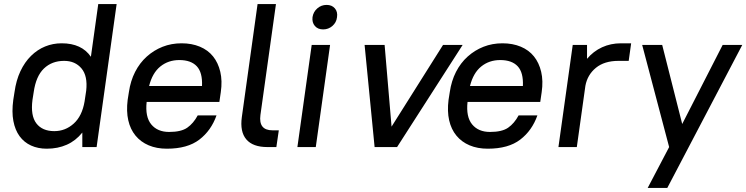

<svg xmlns="http://www.w3.org/2000/svg" viewBox="-20 -720 3654 940"><path d="M209 8Q166 8 132 -7.5Q98 -23 76 -53Q54 -83 45.5 -127.5Q37 -172 45 -231L51 -269Q59 -327 80 -371.5Q101 -416 132 -446.5Q163 -477 201 -492.5Q239 -508 282 -508Q380 -508 425 -442L461 -700H551L453 0H383V-71Q351 -31 307 -11.5Q263 8 209 8ZM246 -78Q300 -78 341 -115Q382 -152 394 -223L402 -276Q410 -348 379 -385Q348 -422 294 -422Q234 -422 195 -384.5Q156 -347 145 -269L139 -231Q129 -154 158 -116Q187 -78 246 -78Z M797 8Q747 8 708 -8.5Q669 -25 643.5 -56Q618 -87 608 -131Q598 -175 605 -231L611 -269Q619 -324 641.5 -368Q664 -412 698.5 -443Q733 -474 776 -491Q819 -508 869 -508Q919 -508 958.5 -491.5Q998 -475 1023 -444Q1048 -413 1058.5 -368.5Q1069 -324 1061 -269L1054 -221H698Q690 -148 720.5 -111Q751 -74 808 -74Q867 -74 897 -95Q927 -116 948 -155H1040Q1014 -81 956 -36.5Q898 8 797 8ZM858 -426Q804 -426 765 -394.5Q726 -363 710 -299H969Q972 -365 943.5 -395.5Q915 -426 858 -426Z M1289 0Q1218 0 1186 -37.5Q1154 -75 1164 -147L1241 -700H1331L1255 -157Q1245 -82 1314 -82H1345L1333 0H1289Z M1506 -500H1596L1526 0H1436ZM1562 -576Q1536 -576 1521.5 -593Q1507 -610 1510 -636Q1514 -662 1533.5 -679Q1553 -696 1579 -696Q1605 -696 1619.5 -679Q1634 -662 1630 -636Q1627 -610 1607.5 -593Q1588 -576 1562 -576Z M1765 -500H1863L1897 -100L2149 -500H2245L1924 0H1814Z M2368 8Q2318 8 2279 -8.5Q2240 -25 2214.5 -56Q2189 -87 2179 -131Q2169 -175 2176 -231L2182 -269Q2190 -324 2212.5 -368Q2235 -412 2269.5 -443Q2304 -474 2347 -491Q2390 -508 2440 -508Q2490 -508 2529.5 -491.5Q2569 -475 2594 -444Q2619 -413 2629.5 -368.5Q2640 -324 2632 -269L2625 -221H2269Q2261 -148 2291.5 -111Q2322 -74 2379 -74Q2438 -74 2468 -95Q2498 -116 2519 -155H2611Q2585 -81 2527 -36.5Q2469 8 2368 8ZM2429 -426Q2375 -426 2336 -394.5Q2297 -363 2281 -299H2540Q2543 -365 2514.5 -395.5Q2486 -426 2429 -426Z M2784 -500H2854V-432Q2885 -469 2927.5 -488.5Q2970 -508 3020 -508H3070L3058 -422H3008Q2939 -422 2897.5 -388Q2856 -354 2846 -300L2804 0H2714Z M3256 0 3124 -500H3222L3320 -113L3518 -500H3614L3247 200H3151Z"/></svg>

Font: Retni Sans Medium
Style: Italic
Weight: 500
Italic angle: -8°
Designer: Vitaly Kuzmin
Foundry: ParaType Ltd.
Version: Version 1.00;June 10, 2019;FontCreator 11.5.0.2425 64-bit; t